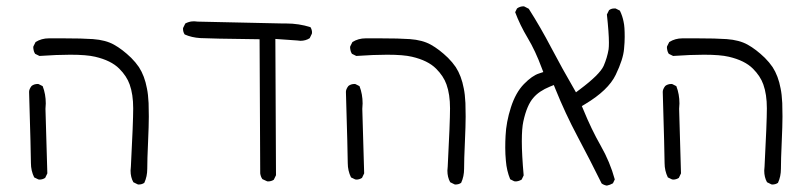

<svg xmlns="http://www.w3.org/2000/svg" viewBox="-20 -474 2540 606"><path d="M101.1 92.3Q102.5 92.8 105.7 92.8Q108.9 92.8 113.5 91.6Q118.2 90.3 122.6 87.4L129.4 73.2L123.5 -130.4Q124.5 -139.6 124.5 -147.5Q124.5 -176.8 114.7 -202.1L102.1 -208.5Q100.6 -209 99.6 -209Q87.4 -209 79.6 -202.6Q71.8 -192.4 71.8 -184.1Q77.6 10.7 77.6 40.5Q77.6 64.9 87.9 85.9ZM417 108.4Q428.2 108.4 435.5 103Q444.8 83 444.8 58.6Q444.8 28.8 447.3 -24.9Q449.7 -78.6 449.7 -106.2Q449.7 -133.8 449 -148.7Q448.2 -163.6 447 -174.3Q445.8 -185.1 443.8 -194.8Q436.5 -234.4 418.5 -262.2Q408.2 -277.3 394 -291.5Q366.2 -318.4 339.8 -333Q313.5 -347.7 273.4 -350.6Q240.2 -353 178.7 -353Q161.1 -353 140.6 -353H140.1Q136.7 -353 134.3 -353Q110.8 -353 92.3 -341.3L85.4 -327.6Q85 -326.2 85 -324.7Q85 -323.2 85.2 -321.3Q85.4 -319.3 85.9 -317.1Q86.4 -314.9 86.9 -312.5Q88.4 -308.1 90.8 -304.2L104.5 -297.4Q160.6 -301.3 201.7 -301.3Q253.4 -301.3 280.3 -294.9Q330.6 -283.2 356.4 -257.3Q379.9 -233.9 389.2 -207.5Q400.4 -176.3 400.4 -132.1Q400.4 -87.9 393.1 51.8Q392.1 58.6 392.1 64.5Q392.1 85.4 400.9 101.1L414.6 107.9Q416 108.4 417 108.4Z M825.2 98.6Q836.4 98.6 844.2 93.3L851.1 79.1L849.1 -351.1L918.9 -346.2Q923.8 -345.2 928.2 -345.2Q944.8 -345.2 957.5 -353.5L964.4 -367.7Q964.8 -369.1 964.8 -372.3Q964.8 -375.5 963.6 -379.9Q962.4 -384.3 960 -388.2Q923.3 -399.9 883.3 -399.9Q877.9 -399.9 872.1 -399.9L603.5 -405.8Q598.1 -406.7 594.5 -406.7Q590.8 -406.7 586.4 -406.5Q582 -406.2 576.2 -404.5Q570.3 -402.8 564.9 -399.9L558.1 -386.2Q557.6 -384.8 557.6 -383.8Q557.6 -372.6 563 -365.2Q585 -355.5 612.1 -353.8Q639.2 -352.1 799.3 -350.1L801.3 73.2Q802.7 83.5 808.1 91.3L822.8 98.1Q824.2 98.6 825.2 98.6Z M1101.1 92.3Q1102.5 92.8 1105.7 92.8Q1108.9 92.8 1113.5 91.6Q1118.2 90.3 1122.6 87.4L1129.4 73.2L1123.5 -130.4Q1124.5 -139.6 1124.5 -147.5Q1124.5 -176.8 1114.7 -202.1L1102.1 -208.5Q1100.6 -209 1099.6 -209Q1087.4 -209 1079.6 -202.6Q1071.8 -192.4 1071.8 -184.1Q1077.6 10.7 1077.6 40.5Q1077.6 64.9 1087.9 85.9ZM1417 108.4Q1428.2 108.4 1435.5 103Q1444.8 83 1444.8 58.6Q1444.8 28.8 1447.3 -24.9Q1449.7 -78.6 1449.7 -106.2Q1449.7 -133.8 1449 -148.7Q1448.2 -163.6 1447 -174.3Q1445.8 -185.1 1443.8 -194.8Q1436.5 -234.4 1418.5 -262.2Q1408.2 -277.3 1394 -291.5Q1366.2 -318.4 1339.8 -333Q1313.5 -347.7 1273.4 -350.6Q1240.2 -353 1178.7 -353Q1161.1 -353 1140.6 -353H1140.1Q1136.7 -353 1134.3 -353Q1110.8 -353 1092.3 -341.3L1085.4 -327.6Q1085 -326.2 1085 -324.7Q1085 -323.2 1085.2 -321.3Q1085.4 -319.3 1085.9 -317.1Q1086.4 -314.9 1086.9 -312.5Q1088.4 -308.1 1090.8 -304.2L1104.5 -297.4Q1160.6 -301.3 1201.7 -301.3Q1253.4 -301.3 1280.3 -294.9Q1330.6 -283.2 1356.4 -257.3Q1379.9 -233.9 1389.2 -207.5Q1400.4 -176.3 1400.4 -132.1Q1400.4 -87.9 1393.1 51.8Q1392.1 58.6 1392.1 64.5Q1392.1 85.4 1400.9 101.1L1414.6 107.9Q1416 108.4 1417 108.4Z M1949.7 -320.3Q1951.7 -340.8 1951.7 -357.4Q1951.7 -374 1950.9 -385.3Q1950.2 -396.5 1948.2 -405.3Q1944.8 -423.3 1936.5 -440.4L1922.9 -447.3Q1920.9 -447.3 1918.9 -447.3Q1909.2 -447.3 1902.3 -441.9L1895.5 -428.2Q1901.9 -369.6 1901.9 -339.4Q1901.9 -326.2 1900.9 -318.4Q1896.5 -292 1885.3 -266.1Q1873 -238.8 1809.6 -191.4L1797.9 -182.6Q1752.9 -260.3 1719.7 -323.7Q1686.5 -387.2 1648.9 -446.3L1634.8 -453.6Q1633.8 -454.1 1632.8 -454.1Q1621.1 -454.1 1611.8 -447.3L1606 -435.5Q1621.1 -395 1645.5 -354.2Q1669.9 -313.5 1689.9 -259.3L1694.8 -246.6L1681.6 -242.2Q1659.7 -235.4 1633.5 -208.5Q1607.4 -181.6 1592.5 -135Q1577.6 -88.4 1575.7 -45.4Q1574.7 -27.8 1574.7 -7.6Q1574.7 12.7 1576.7 33.7Q1579.1 64.5 1590.3 91.8L1603 98.1Q1604.5 98.6 1607.9 98.6Q1611.3 98.6 1616.5 97.2Q1621.6 95.7 1626.5 92.8L1632.8 79.6Q1627 13.2 1627 -28.1Q1627 -69.3 1631.8 -90.8Q1643.1 -142.6 1663.6 -165.5Q1681.2 -186.5 1715.8 -200.7L1728 -205.6L1732.9 -193.4Q1764.2 -115.7 1803.2 -42.5Q1842.3 30.8 1878.9 105Q1886.2 110.4 1895.5 111.8Q1905.3 109.9 1914.6 104.5L1920.4 92.3Q1905.3 37.1 1876 -14.2Q1846.7 -65.4 1820.8 -128.9L1816.4 -139.2L1826.2 -145Q1899.9 -189 1923.3 -237.8Q1947.3 -287.6 1949.7 -320.3Z M2101.1 92.3Q2102.5 92.8 2105.7 92.8Q2108.9 92.8 2113.5 91.6Q2118.2 90.3 2122.6 87.4L2129.4 73.2L2123.5 -130.4Q2124.5 -139.6 2124.5 -147.5Q2124.5 -176.8 2114.7 -202.1L2102.1 -208.5Q2100.6 -209 2099.6 -209Q2087.4 -209 2079.6 -202.6Q2071.8 -192.4 2071.8 -184.1Q2077.6 10.7 2077.6 40.5Q2077.6 64.9 2087.9 85.9ZM2417 108.4Q2428.2 108.4 2435.5 103Q2444.8 83 2444.8 58.6Q2444.8 28.8 2447.3 -24.9Q2449.7 -78.6 2449.7 -106.2Q2449.7 -133.8 2449 -148.7Q2448.2 -163.6 2447 -174.3Q2445.8 -185.1 2443.8 -194.8Q2436.5 -234.4 2418.5 -262.2Q2408.2 -277.3 2394 -291.5Q2366.2 -318.4 2339.8 -333Q2313.5 -347.7 2273.4 -350.6Q2240.2 -353 2178.7 -353Q2161.1 -353 2140.6 -353H2140.1Q2136.7 -353 2134.3 -353Q2110.8 -353 2092.3 -341.3L2085.4 -327.6Q2085 -326.2 2085 -324.7Q2085 -323.2 2085.2 -321.3Q2085.4 -319.3 2085.9 -317.1Q2086.4 -314.9 2086.9 -312.5Q2088.4 -308.1 2090.8 -304.2L2104.5 -297.4Q2160.6 -301.3 2201.7 -301.3Q2253.4 -301.3 2280.3 -294.9Q2330.6 -283.2 2356.4 -257.3Q2379.9 -233.9 2389.2 -207.5Q2400.4 -176.3 2400.4 -132.1Q2400.4 -87.9 2393.1 51.8Q2392.1 58.6 2392.1 64.5Q2392.1 85.4 2400.9 101.1L2414.6 107.9Q2416 108.4 2417 108.4Z"/></svg>

Font: NaikaiFont
Style: ExtraLight
Weight: 200
Version: Version 1.89